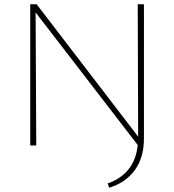

<svg xmlns="http://www.w3.org/2000/svg" viewBox="-20 -678 813 895"><path d="M651 -658V-33Q651 57 608 115.5Q565 174 489 197L482 177Q543 156 579 111.5Q615 67 622 -2L146 -620L149 0H121V-658H151L624 -41L622 -658Z"/></svg>

Font: Ysabeau SC Extralight
Style: Regular
Weight: 200
Designer: Christian Thalmann (Catharsis Fonts)
Version: Version 0.003